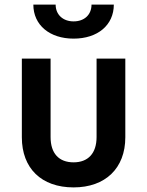

<svg xmlns="http://www.w3.org/2000/svg" viewBox="-20 -805 640 835"><path d="M300 -637C405 -637 475 -696 475 -785H378C378 -741 347 -712 300 -712C254 -712 222 -741 222 -785H125C125 -696 196 -637 300 -637ZM300 10C438 10 525 -73 525 -208V-550H400V-209C400 -138 363 -99 300 -99C236 -99 200 -138 200 -209V-550H75V-208C75 -73 160 10 300 10Z"/></svg>

Font: Tekne LDO
Style: Bold
Weight: 700
Monospace: yes
Designer: Alessio Laiso, Mario Rullo, Paolo Rosset
Foundry: Alessio Laiso
Version: Version 1.000;hotconv 1.0.109;makeotfexe 2.5.65596